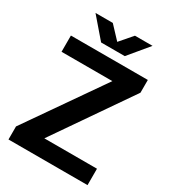

<svg xmlns="http://www.w3.org/2000/svg" viewBox="-208 -985 984 1096"><g transform="rotate(30 284.5 -437.0)"><path d="M24 0H545V-108H198L543 -608V-692H36V-585H371L24 -86ZM205 -744H361L469 -874H353L283 -793L207 -874H93Z"/></g></svg>

Font: Ronzino
Style: Bold
Weight: 700
Designer: Nunzio Mazzaferro
Foundry: Collletttivo
Version: Version 1.000;Glyphs 3.3 (3337)